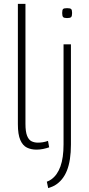

<svg xmlns="http://www.w3.org/2000/svg" viewBox="-20 -760 457 988"><path d="M111 -740V-123Q111 -82 119.5 -61Q128 -40 142.5 -33Q157 -26 175 -26Q187 -26 200 -28Q213 -30 227 -35L233 -2Q219 3 202 6.5Q185 10 168 10Q140 10 118.5 -0.5Q97 -11 84.5 -39.5Q72 -68 72 -121V-740ZM345 -532V-16Q345 66 324.5 117.5Q304 169 262 194Q257 197 251 199.5Q245 202 239.5 204Q234 206 228 208L221 175Q227 173 232.5 170Q238 167 244 163Q275 141 291 96.5Q307 52 307 -17V-532ZM325 -667Q310 -667 305 -672Q300 -677 300 -693Q300 -709 304.5 -713.5Q309 -718 325 -718Q341 -718 346 -713.5Q351 -709 351 -693Q351 -677 346 -672Q341 -667 325 -667Z"/></svg>

Font: Georama ExtraLight
Style: Regular
Weight: 250
Version: Version 1.001